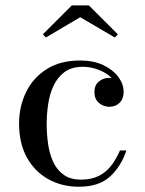

<svg xmlns="http://www.w3.org/2000/svg" viewBox="-20 -700 550 730"><path d="M280.5 10Q215 10 163.5 -18.8Q112 -47.5 82.2 -101.2Q52.5 -155 52.5 -230Q52.5 -295 79 -349.5Q105.5 -404 157.2 -437Q209 -470 284.5 -470Q335.5 -470 372.5 -452.5Q409.5 -435 429.8 -407.8Q450 -380.5 450 -351Q450 -324 434.5 -309Q419 -294 396 -294Q383.5 -294 370.2 -299.8Q357 -305.5 348 -317.8Q339 -330 339 -350Q339 -376.5 356 -390.2Q373 -404 396 -404Q417.5 -404 433.2 -390.8Q449 -377.5 449 -351H426.5Q426.5 -372.5 415 -390Q403.5 -407.5 384 -420Q364.5 -432.5 341.2 -439.2Q318 -446 294.5 -446Q252 -446 225 -425.8Q198 -405.5 183.2 -373.2Q168.5 -341 163 -303.2Q157.5 -265.5 157.5 -230Q157.5 -187 163.5 -148.5Q169.5 -110 184.2 -80.5Q199 -51 224.2 -34Q249.5 -17 287.5 -17Q327.5 -17 355.8 -31.2Q384 -45.5 403.2 -70.8Q422.5 -96 436 -128H460.5Q441 -68.5 398.8 -29.2Q356.5 10 280.5 10ZM154.5 -557.5 143 -569.5 253 -679.5H318L428 -569.5L416.5 -557.5L285 -634.5Z"/></svg>

Font: BodoniModa 10 Custom
Style: Regular
Weight: 400
Designer: Owen Earl
Foundry: indestructible type
Version: Version 2.005